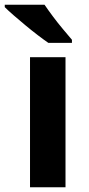

<svg xmlns="http://www.w3.org/2000/svg" viewBox="-48 -786 373 806"><path d="M227 0H78V-546H227ZM139 -766Q154 -744 174.5 -716.5Q195 -689 216.5 -663.5Q238 -638 254 -619V-606H155Q136 -619 110.5 -638.5Q85 -658 58.5 -680Q32 -702 9 -722Q-14 -742 -28 -756V-766Z"/></svg>

Font: Noto Sans Ethiopic
Style: Bold
Weight: 700
Designer: Monotype Design Team
Foundry: Monotype Imaging Inc.
Version: Version 2.102; ttfautohint (v1.8.4.7-5d5b)